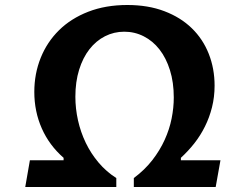

<svg xmlns="http://www.w3.org/2000/svg" viewBox="-20 -745 996 765"><path d="M513.2 0V-35.6Q556.6 -67.9 586.9 -106.9Q617.2 -146 636.2 -188Q655.3 -230 663.8 -272.9Q672.4 -315.9 672.4 -356.4Q672.4 -417 657.2 -465.3Q642.1 -513.7 615.5 -547.9Q588.9 -582 552.7 -600.3Q516.6 -618.7 475.1 -618.7Q434.1 -618.7 398.4 -600.6Q362.8 -582.5 336.4 -548.8Q310.1 -515.1 295.2 -467Q280.3 -418.9 280.3 -359.4Q280.3 -312.5 290.8 -265.4Q301.3 -218.3 321.8 -175.8Q342.3 -133.3 372.8 -97.2Q403.3 -61 443.4 -35.6V0H80.6L99.1 -106.4H233.4V-116.2Q176.3 -166 146.5 -233.4Q116.7 -300.8 116.7 -378.9Q116.7 -451.2 142.1 -514.4Q167.5 -577.6 215.1 -624.5Q262.7 -671.4 331.5 -698.2Q400.4 -725.1 487.3 -725.1Q570.3 -725.1 635 -700.4Q699.7 -675.8 744.1 -632.6Q788.6 -589.4 811.8 -530.5Q835 -471.7 835 -403.8Q835 -358.4 824.7 -317.6Q814.5 -276.9 796.6 -241Q778.8 -205.1 754.2 -173.8Q729.5 -142.6 700.7 -116.2V-106.4H858.4L839.4 0Z"/></svg>

Font: Proza Libre
Style: Bold
Weight: 700
Designer: Jasper de Waard
Foundry: Jasper de Waard
Version: Version 1.000; ttfautohint (v1.4.1.8-43bc)